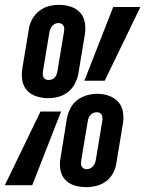

<svg xmlns="http://www.w3.org/2000/svg" viewBox="-45 -764 599 792"><path d="M153 -359Q129 -359 105.5 -366.5Q82 -374 66.5 -391Q51 -408 47 -432.5Q43 -457 47 -481L74 -644Q77 -665 88 -685Q99 -705 117 -719Q135 -733 156 -738.5Q177 -744 199 -744Q224 -744 247 -736.5Q270 -729 285.5 -712Q301 -695 305 -670.5Q309 -646 305 -621L278 -459Q274 -438 263.5 -418Q253 -398 235 -384Q217 -370 195.5 -364.5Q174 -359 153 -359ZM303 -431 422 -735H534L387 -431ZM155 -434Q162 -434 169 -436.5Q176 -439 181 -444.5Q186 -450 188.5 -457Q191 -464 192 -471L219 -633Q220 -640 220 -646.5Q220 -653 217 -658Q214 -663 208.5 -666Q203 -669 196 -669Q189 -669 182.5 -666Q176 -663 171 -657.5Q166 -652 163 -645Q160 -638 159 -632L132 -469Q131 -463 131.5 -456.5Q132 -450 134.5 -445Q137 -440 142.5 -437Q148 -434 155 -434ZM311 8Q286 8 262.5 1Q239 -6 223.5 -23Q208 -40 204 -64.5Q200 -89 205 -114L231 -276Q235 -297 245.5 -317.5Q256 -338 274 -351.5Q292 -365 313.5 -371Q335 -377 356 -377Q381 -377 404 -369Q427 -361 442.5 -344Q458 -327 462 -302.5Q466 -278 462 -254L435 -91Q432 -70 421.5 -50Q411 -30 393 -16.5Q375 -3 353.5 2.5Q332 8 311 8ZM-25 0 122 -304H207L88 0ZM312 -66Q319 -66 326 -69Q333 -72 338 -77.5Q343 -83 346 -90Q349 -97 350 -103L377 -266Q378 -272 377.5 -278.5Q377 -285 374.5 -290.5Q372 -296 366 -298.5Q360 -301 354 -301Q347 -301 340 -298Q333 -295 328 -289.5Q323 -284 320.5 -277.5Q318 -271 317 -264L290 -102Q289 -95 289 -89Q289 -83 292 -77.5Q295 -72 300.5 -69Q306 -66 312 -66Z"/></svg>

Font: Iosevka Gothic
Style: Bold Italic
Weight: 700
Italic angle: -9°
Monospace: yes
Designer: Belleve Invis
Foundry: Belleve Invis
Version: Version 15.5.1; ttfautohint (v1.8.4)